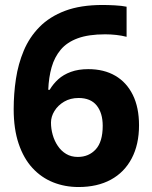

<svg xmlns="http://www.w3.org/2000/svg" viewBox="-20 -742 612 772"><path d="M35 -303Q35 -365 44.1 -425Q53.2 -485 75.6 -538.5Q98 -592 138.7 -633.5Q179.5 -675 241.6 -698.5Q303.8 -722 393 -722Q414 -722 442 -720.5Q470 -719 489 -715V-594Q470 -599 447.5 -601.5Q425 -604 402.8 -604Q336 -604 292.5 -588Q249 -572 224 -542Q199 -512 187.5 -471.5Q176 -431 174 -381H179.7Q194 -405 214.5 -423.5Q235 -442 265.1 -453Q295.2 -464 335 -464Q398 -464 443.5 -437.5Q489 -411 514 -360.5Q539 -310 539 -238.1Q539 -161 509.5 -105Q480 -49 425.6 -19.5Q371.2 10 295.8 10Q240.8 10 193.4 -9Q146 -28 110.5 -66.5Q75 -105 55 -164.2Q35 -223.4 35 -303ZM292.9 -111Q337 -111 365 -141.5Q393 -172 393 -236.2Q393 -287.6 368.8 -317.8Q344.5 -348 296 -348Q263 -348 238 -333.3Q212.9 -318.5 199 -295.8Q185 -273.1 185 -249Q185 -224 192 -199.5Q199 -175 212.7 -154.9Q226.3 -134.8 246.3 -122.9Q266.2 -111 292.9 -111Z"/></svg>

Font: Noto Sans Armenian
Style: Regular
Weight: 400
Designer: Monotype Design Team
Foundry: Monotype Imaging Inc.
Version: Version 2.007